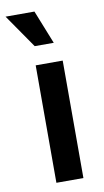

<svg xmlns="http://www.w3.org/2000/svg" viewBox="-98 -764 437 805"><g transform="rotate(-10 120.5 -361.5)"><path d="M190 -500V0H75V-500ZM166 -580H85L-14 -723H109Z"/></g></svg>

Font: MedMera Sans Semibold
Style: Regular
Weight: 600
Designer: Kasper Nordkvist
Foundry: UNCUT.wtf
Version: Version 1.300